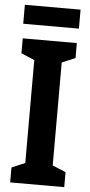

<svg xmlns="http://www.w3.org/2000/svg" viewBox="-59 -914 445 948"><g transform="rotate(5 163.0 -440.0)"><path d="M301 -880H25V-786H301ZM297 0V-74L231 -102V-612L297 -640V-714H29V-640L95 -612V-102L29 -74V0Z"/></g></svg>

Font: Noto Sans Georgian ExtraCondensed Bold
Style: Regular
Weight: 700
Width: 2
Designer: Monotype Design Team, Akaki Razmadze
Foundry: Google LLC
Version: Version 2.005